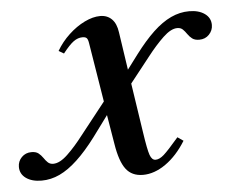

<svg xmlns="http://www.w3.org/2000/svg" viewBox="-110 -585 776 646"><g transform="rotate(-5 278.0 -261.5)"><path d="M348 10.5Q310.5 10.5 290.5 -15.8Q270.5 -42 261 -101.5L244.5 -200.5L192.5 -130Q159 -85.5 128.2 -56.8Q97.5 -28 67.8 -14Q38 0 6.5 0Q-26 0 -46 -14.2Q-66 -28.5 -66 -52.5Q-66 -71.5 -52.8 -85Q-39.5 -98.5 -19.5 -98.5Q-4.5 -98.5 4 -91.8Q12.5 -85 18.8 -75.8Q25 -66.5 32 -59.8Q39 -53 50.5 -53Q72.5 -53 99.2 -78.5Q126 -104 153.5 -140L238 -247L205.5 -447Q203.5 -460 199.2 -464.2Q195 -468.5 185 -468.5Q169.5 -468.5 155 -458Q140.5 -447.5 118.5 -419.5L101 -429.5Q118.5 -459.5 144 -483.2Q169.5 -507 197.8 -520.8Q226 -534.5 250.5 -534.5Q274.5 -534.5 289.8 -519.2Q305 -504 309 -474L328 -346.5L364 -394.5Q397.5 -439 428 -467.8Q458.5 -496.5 488.5 -510.5Q518.5 -524.5 550 -524.5Q582.5 -524.5 602.5 -510.2Q622.5 -496 622.5 -472Q622.5 -453.5 609.5 -439.8Q596.5 -426 576 -426Q561 -426 552.2 -432.8Q543.5 -439.5 537.2 -448.8Q531 -458 524 -464.8Q517 -471.5 505.5 -471.5Q484 -471.5 457.2 -446Q430.5 -420.5 402.5 -384.5L335 -299L360 -133.5Q369 -72.5 375.5 -54.5Q382 -36.5 394.5 -36.5Q407.5 -36.5 422.8 -50Q438 -63.5 474 -105.5L493.5 -92Q463.5 -43.5 425 -16.5Q386.5 10.5 348 10.5Z"/></g></svg>

Font: Libre Caslon Text
Style: Italic
Weight: 400
Italic angle: -22.583°
Designer: Pablo Impallari, Rodrigo Fuenzalida, Katja Schimmel
Foundry: Pablo Impallari, Rodrigo Fuenzalida
Version: Version 2.000